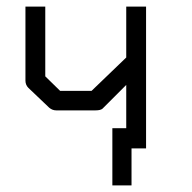

<svg xmlns="http://www.w3.org/2000/svg" viewBox="-20 -497 580 581"><path d="M422 -477V-48H378V64H320V-109H362V-240L290 -168Q284 -163 269 -163H150Q138.5 -163 129 -171L66 -231Q57 -240 57 -253V-477H117V-266L162 -222H257L362 -323V-477Z"/></svg>

Font: 3270 Nerd Font Mono
Style: Regular
Weight: 400
Monospace: yes
Version: Version 3.0.1;Nerd Fonts 3.0.0